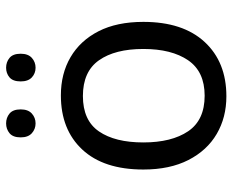

<svg xmlns="http://www.w3.org/2000/svg" viewBox="-88 -682 780 645"><g transform="rotate(-90 302.5 -360.0)"><path d="M551 -269Q551 -136 483.5 -63Q416 10 301 10Q230 10 174.5 -22.5Q119 -55 87 -117.5Q55 -180 55 -269Q55 -402 122 -474Q189 -546 304 -546Q377 -546 432.5 -513.5Q488 -481 519.5 -419.5Q551 -358 551 -269ZM146 -269Q146 -174 183.5 -118.5Q221 -63 303 -63Q384 -63 422 -118.5Q460 -174 460 -269Q460 -364 422 -418Q384 -472 302 -472Q220 -472 183 -418Q146 -364 146 -269ZM163 -681Q163 -707 177 -718.5Q191 -730 210 -730Q229 -730 243 -718.5Q257 -707 257 -681Q257 -656 243 -643.5Q229 -631 210 -631Q191 -631 177 -643.5Q163 -656 163 -681ZM351 -681Q351 -707 364.5 -718.5Q378 -730 397 -730Q416 -730 430 -718.5Q444 -707 444 -681Q444 -656 430 -643.5Q416 -631 397 -631Q378 -631 364.5 -643.5Q351 -656 351 -681Z"/></g></svg>

Font: Noto Sans Multani
Style: Regular
Weight: 400
Designer: Monotype Design Team
Foundry: Monotype Imaging Inc.
Version: Version 2.002; ttfautohint (v1.8.4.7-5d5b)